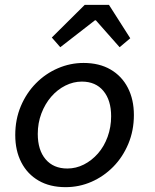

<svg xmlns="http://www.w3.org/2000/svg" viewBox="-20 -761 640 793"><path d="M251 12Q186 12 139.5 -15Q93 -42 68 -90.5Q43 -139 43 -203Q43 -268 66 -322.5Q89 -377 128.5 -417Q168 -457 219 -479Q270 -501 325 -501Q390 -501 436.5 -474Q483 -447 508 -398.5Q533 -350 533 -286Q533 -222 510 -167Q487 -112 447.5 -72Q408 -32 357.5 -10Q307 12 251 12ZM258 -65Q294 -65 326.5 -81.5Q359 -98 384.5 -127Q410 -156 424.5 -196Q439 -236 439 -281Q439 -347 407 -385.5Q375 -424 318 -424Q283 -424 250 -407.5Q217 -391 191.5 -361.5Q166 -332 151 -292.5Q136 -253 136 -208Q136 -141 168.5 -103Q201 -65 258 -65ZM229 -566 194 -606 330 -741H430L518 -603L474 -566L376 -677H372Z"/></svg>

Font: Source Code Pro ExtraLight Medium
Style: Italic
Weight: 500
Italic angle: -11°
Monospace: yes
Version: Version 1.016;hotconv 1.0.116;makeotfexe 2.5.65601